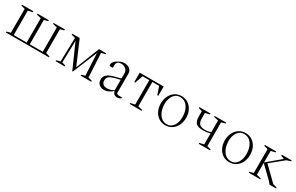

<svg xmlns="http://www.w3.org/2000/svg" viewBox="154 -1571 4151 2691"><g transform="rotate(30 2229.5 -225.0)"><path d="M121 -32V-418L58 -435V-450H242V-435L171 -418V-24H381V-418L310 -435V-450H494V-435L431 -418V-24H641V-418L570 -435V-450H754V-435L691 -418V-32L754 -15V0H58V-15Z M935 -418 872 -435V-450H993L1153 -76H1158L1305 -450H1420V-435L1356 -418L1377 -32L1439 -15V0H1268V-15L1326 -32L1308 -390L1145 5H1135L962 -387L953 -32L1010 -15V0H862V-15L925 -32Z M1645 10Q1599 10 1568 -17.5Q1537 -45 1537 -94Q1537 -142 1571.5 -174Q1606 -206 1686 -226L1784 -251V-334Q1784 -377 1753 -403.5Q1722 -430 1682 -430Q1639 -430 1621.5 -412.5Q1604 -395 1604 -365V-324L1599 -319H1573Q1557 -319 1552 -324Q1547 -329 1547 -343Q1547 -362 1560 -382Q1573 -402 1598 -418Q1625 -435 1652.5 -447.5Q1680 -460 1705 -460Q1765 -460 1799.5 -433.5Q1834 -407 1834 -351V-40Q1842 -33 1852.5 -29Q1863 -25 1877 -25H1929L1930 -24V-22Q1923 -12 1907 -1Q1891 10 1864 10Q1829 10 1810 -8Q1791 -26 1787 -50H1785Q1759 -24 1722.5 -7Q1686 10 1645 10ZM1587 -112Q1587 -71 1610 -50.5Q1633 -30 1675 -30Q1700 -30 1729 -37.5Q1758 -45 1784 -61V-230Q1701 -213 1658.5 -196Q1616 -179 1601.5 -159Q1587 -139 1587 -112Z M1964 -299V-450H2352V-299H2336L2292 -426H2183V-32L2254 -15V0H2062V-15L2133 -32V-426H2024L1980 -299Z M2640 10Q2579 10 2533 -21Q2487 -52 2461 -105Q2435 -158 2435 -225Q2435 -292 2461 -345Q2487 -398 2533 -429Q2579 -460 2640 -460Q2701 -460 2747 -429Q2793 -398 2819 -345Q2845 -292 2845 -225Q2845 -158 2819 -105Q2793 -52 2747 -21Q2701 10 2640 10ZM2654 -13Q2700 -13 2731.5 -40.5Q2763 -68 2779 -112Q2795 -156 2795 -205Q2795 -270 2776 -322.5Q2757 -375 2719.5 -406.5Q2682 -438 2628 -438Q2583 -438 2551 -412.5Q2519 -387 2502 -343.5Q2485 -300 2485 -246Q2485 -181 2505.5 -128Q2526 -75 2563.5 -44Q2601 -13 2654 -13Z M2988 -329V-418L2930 -435V-450H3109V-435L3038 -418V-330Q3038 -271 3063.5 -242Q3089 -213 3152 -213Q3181 -213 3203.5 -217Q3226 -221 3250 -229V-418L3179 -435V-450H3363V-435L3300 -418V-32L3363 -15V0H3179V-15L3250 -32V-210Q3225 -202 3198.5 -197.5Q3172 -193 3133 -193Q3047 -193 3017.5 -228.5Q2988 -264 2988 -329Z M3676 10Q3615 10 3569 -21Q3523 -52 3497 -105Q3471 -158 3471 -225Q3471 -292 3497 -345Q3523 -398 3569 -429Q3615 -460 3676 -460Q3737 -460 3783 -429Q3829 -398 3855 -345Q3881 -292 3881 -225Q3881 -158 3855 -105Q3829 -52 3783 -21Q3737 10 3676 10ZM3690 -13Q3736 -13 3767.5 -40.5Q3799 -68 3815 -112Q3831 -156 3831 -205Q3831 -270 3812 -322.5Q3793 -375 3755.5 -406.5Q3718 -438 3664 -438Q3619 -438 3587 -412.5Q3555 -387 3538 -343.5Q3521 -300 3521 -246Q3521 -181 3541.5 -128Q3562 -75 3599.5 -44Q3637 -13 3690 -13Z M4325 0 4298 -34 4102 -224V-32L4173 -15V0H3989V-15L4052 -32V-418L3989 -435V-450H4173V-435L4102 -418V-231L4313 -409V-415L4264 -435V-450H4424V-435L4360 -416L4149 -245L4368 -32L4431 -15V0Z"/></g></svg>

Font: Spectral ExtraLight
Style: Regular
Weight: 275
Designer: Jean-Baptiste Levee
Foundry: Production Type
Version: Version 2.001